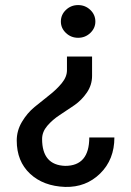

<svg xmlns="http://www.w3.org/2000/svg" viewBox="-20 -570 517 757"><path d="M220 -485Q220 -459 240 -440Q260 -421 288 -421Q316 -421 336 -440Q356 -459 356 -485Q356 -512 336 -531Q316 -550 288 -550Q260 -550 240 -531Q220 -512 220 -485ZM431 -28Q431 59 375 114Q319 169 237 167Q151 164 98.5 115Q46 66 46 -16Q46 -55 66.5 -89.5Q87 -124 116 -148Q145 -172 174 -194.5Q203 -217 223.5 -242Q244 -267 244 -293V-347H343V-271Q343 -235 322.5 -205Q302 -175 273 -155Q244 -135 215.5 -116.5Q187 -98 166.5 -74Q146 -50 146 -22Q146 81 237 84Q332 84 332 -28Z"/></svg>

Font: Simpel Medium
Style: Regular
Weight: 500
Designer: Janko Jovanovic
Version: Version 1.048;PS 001.048;hotconv 1.0.88;makeotf.lib2.5.64775